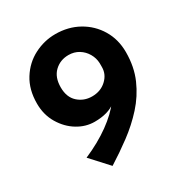

<svg xmlns="http://www.w3.org/2000/svg" viewBox="-161 -784 867 917"><g transform="rotate(-30 272.0 -325.0)"><path d="M228 -209Q179 -209 134.5 -236Q90 -263 61 -311.5Q32 -360 32 -422Q32 -499 66.5 -554Q101 -609 156.5 -637.5Q212 -666 273 -666Q344 -666 400.5 -634.5Q457 -603 490 -548Q523 -493 523 -423Q523 -342 494.5 -277Q466 -212 418.5 -159.5Q371 -107 313 -64Q255 -21 196 16L108 -80Q189 -115 250 -159Q311 -203 345.5 -250Q380 -297 381 -341L415 -338Q387 -276 345 -242.5Q303 -209 228 -209ZM278 -320Q325 -320 356.5 -349Q388 -378 388 -418V-440Q387 -468 372.5 -493Q358 -518 333.5 -533Q309 -548 278 -548Q232 -548 200.5 -518Q169 -488 169 -432Q169 -378 201 -349Q233 -320 278 -320Z"/></g></svg>

Font: Reem Kufi Fun SemiBold
Style: Regular
Weight: 600
Designer: Khaled Hosny
Version: Version 1.005